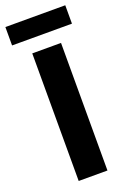

<svg xmlns="http://www.w3.org/2000/svg" viewBox="-157 -868 618 922"><g transform="rotate(-20 152.0 -407.5)"><path d="M77 0V-652H224V0ZM-1 -721V-815H305V-721Z"/></g></svg>

Font: Mada
Style: Bold
Weight: 700
Designer: Khaled Hosny
Version: Version 1.5